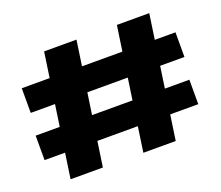

<svg xmlns="http://www.w3.org/2000/svg" viewBox="-113 -839 1154 1003"><g transform="rotate(-20 464.0 -337.5)"><path d="M524 0H704L802.5 -675H622.5ZM26 -140.5H880.5V-276.5H26ZM119.5 0H299L398 -675H218ZM42.5 -397H897V-534H42.5Z"/></g></svg>

Font: Anybody SemiExpanded Black
Style: Regular
Weight: 900
Width: 6
Version: Version 1.113;gftools[0.9.25]